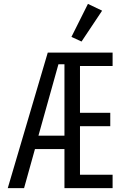

<svg xmlns="http://www.w3.org/2000/svg" viewBox="-20 -969 640 989"><path d="M312 -201H160L104 0H20L226 -698H560V-629H392V-388H548V-319H392V-69H560V0H312ZM281 -638 178 -270H312V-638ZM400 -755 348 -779 433 -949 506 -914Z"/></svg>

Font: Lilex
Style: Regular
Weight: 400
Monospace: yes
Designer: Mike Abbink, Paul van der Laan, Pieter van Rosmalen, Mikhael Khrustik
Foundry: Mikhael Khrustik
Version: Version 2.510